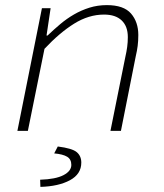

<svg xmlns="http://www.w3.org/2000/svg" viewBox="-20 -512 640 751"><path d="M48 0 144 -480H178L162 -373H166Q190 -396 215.5 -417.5Q241 -439 269.5 -455.5Q298 -472 330 -482Q362 -492 398 -492Q464 -492 492.5 -459Q521 -426 521 -375Q521 -352 518.5 -332.5Q516 -313 511 -292L453 0H412L470 -288Q475 -310 477.5 -328.5Q480 -347 480 -367Q480 -409 456 -432Q432 -455 387 -455Q327 -455 270 -419.5Q213 -384 154 -321L89 0ZM138 219 137 191Q198 189 228.5 173Q259 157 259 133Q259 111 242.5 101Q226 91 192 88L206 61Q262 68 280 83Q298 98 298 124Q298 169 253.5 193Q209 217 138 219Z"/></svg>

Font: Source Code Pro Light
Style: Italic
Weight: 300
Italic angle: -11°
Monospace: yes
Designer: Paul D. Hunt, Teo Tuominen
Foundry: Adobe Systems Incorporated
Version: Version 1.050;PS 1.000;hotconv 16.6.51;makeotf.lib2.5.65220